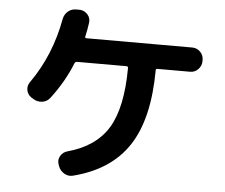

<svg xmlns="http://www.w3.org/2000/svg" viewBox="-55 -854 1111 947"><g transform="rotate(5 500.0 -380.0)"><path d="M871 -653Q894 -653 910.5 -636.5Q927 -620 927 -597V-590Q927 -567 910.5 -550Q894 -533 871 -533H709Q701 -533 701 -526Q700 -285 612.5 -152Q525 -19 340 28Q317 34 296 21.5Q275 9 267 -14L264 -23Q257 -44 268.5 -63.5Q280 -83 302 -89Q441 -127 502 -227.5Q563 -328 564 -525Q564 -533 555 -533H311Q302 -533 299 -525Q261 -430 195 -344Q180 -325 156 -322Q132 -319 112 -332L102 -338Q83 -351 79 -373Q75 -395 89 -414Q189 -556 222 -738Q227 -762 245 -776.5Q263 -791 287 -790H304Q327 -788 342 -770Q357 -752 353 -729Q349 -698 341 -663Q338 -653 347 -653Z"/></g></svg>

Font: Rounded Mplus 1c Bold
Style: Bold
Weight: 700
Version: Version 1.059.20150529